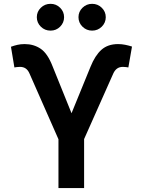

<svg xmlns="http://www.w3.org/2000/svg" viewBox="-20 -963 732 983"><path d="M279.3 0V-250L130.9 -586.9Q123.5 -604 111.6 -612.3Q99.6 -620.6 82.5 -620.6Q75.7 -620.6 66.2 -619.6Q56.6 -618.7 53.7 -617.7L36.1 -723.6Q52.2 -729.5 69.1 -733.4Q85.9 -737.3 106.4 -737.3Q152.8 -737.3 188.2 -713.4Q223.6 -689.5 249 -624L346.2 -383.3L443.4 -621.1Q466.8 -679.2 499.5 -708.3Q532.2 -737.3 584.5 -737.3Q603.5 -737.3 621.3 -733.6Q639.2 -730 655.8 -724.6L637.2 -617.7Q634.8 -618.7 625.2 -619.6Q615.7 -620.6 609.4 -620.6Q591.3 -620.6 579.3 -611.8Q567.4 -603 560.1 -586.9L410.6 -251V0ZM451.7 -806.2Q422.9 -806.2 402.3 -826.4Q381.8 -846.7 381.8 -875Q381.8 -903.3 402.3 -923.3Q422.9 -943.4 451.7 -943.4Q480.5 -943.4 501 -923.3Q521.5 -903.3 521.5 -875Q521.5 -846.7 501 -826.4Q480.5 -806.2 451.7 -806.2ZM238.8 -806.2Q209.5 -806.2 189 -826.4Q168.5 -846.7 168.5 -875Q168.5 -903.3 189 -923.3Q209.5 -943.4 238.8 -943.4Q267.6 -943.4 287.8 -923.3Q308.1 -903.3 308.1 -875Q308.1 -846.7 287.8 -826.4Q267.6 -806.2 238.8 -806.2Z"/></svg>

Font: V-Inter
Style: SemiBold-600
Weight: 600
Designer: Rasmus Andersson
Foundry: rsms
Version: Version 4.000;git-4146feb